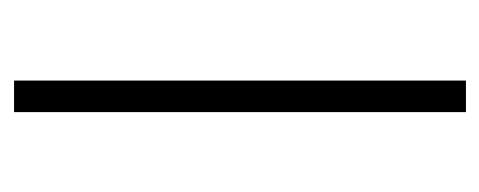

<svg xmlns="http://www.w3.org/2000/svg" viewBox="-230 -470 699 280"><g transform="rotate(90 120.0 -329.5)"><path d="M97 0V-659H143V0Z"/></g></svg>

Font: Giro Light
Style: Regular
Weight: 300
Designer: Paul D. Hunt
Foundry: Adobe Systems Incorporated
Version: Version 1.000;PS 1.0;hotconv 1.0.88;makeotf.lib2.5.647800